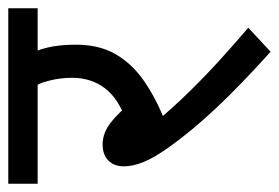

<svg xmlns="http://www.w3.org/2000/svg" viewBox="-125 -537 674 464"><g transform="rotate(-90 212.0 -305.0)"><path d="M284 -551 316 -566Q327 -541 331.5 -515.5Q336 -490 336 -458Q336 -403 313.5 -363.5Q291 -324 250.5 -295.5Q210 -267 156 -245L158 -255Q186 -222 221.5 -185.5Q257 -149 296.5 -113Q336 -77 377 -42L319 12Q240 -59 183.5 -119Q127 -179 88 -234Q63 -269 52.5 -295Q42 -321 42 -343Q42 -366 56 -380Q70 -394 95 -394Q122 -394 147 -375Q172 -356 197 -323L147 -335Q204 -354 230 -387.5Q256 -421 256 -468Q256 -497 248.5 -525.5Q241 -554 230 -565L275 -551H0V-622H424V-551Z"/></g></svg>

Font: lhindi05
Style: Book
Weight: 400
Designer: Jelle Bosma - Monotype Design Team
Foundry: Monotype Imaging Inc.
Version: Version 2.003